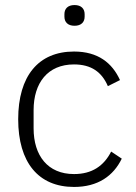

<svg xmlns="http://www.w3.org/2000/svg" viewBox="-20 -728 537 760"><path d="M273 12C132 12 52 -85 52 -256C52 -427 132 -524 273 -524C368 -524 424 -479 455 -411L407 -387C383 -443 341 -473 273 -473C169 -473 113 -400 113 -292V-220C113 -112 169 -39 273 -39C344 -39 391 -71 420 -128L462 -100C429 -32 368 12 273 12ZM275 -626C248 -626 235 -641 235 -662V-672C235 -693 248 -708 275 -708C302 -708 315 -693 315 -672V-662C315 -641 302 -626 275 -626Z"/></svg>

Font: Plexus Sans Light
Style: Regular
Weight: 300
Version: Version 2.001;PS 002.001;hotconv 1.0.70;makeotf.lib2.5.58329